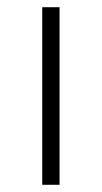

<svg xmlns="http://www.w3.org/2000/svg" viewBox="-20 -512 282 532"><path d="M97 0V-492H145V0Z"/></svg>

Font: Nunito Sans 7pt SemiCondensed ExtraLight
Style: Regular
Weight: 250
Width: 4
Designer: Vernon Adams
Foundry: Vernon Adams
Version: Version 3.101;gftools[0.9.27]